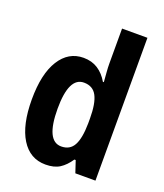

<svg xmlns="http://www.w3.org/2000/svg" viewBox="-141 -855 822 960"><g transform="rotate(20 270.0 -375.0)"><path d="M214 10Q131 10 85 -64Q39 -138 39 -273Q39 -409 85.5 -483Q132 -557 212 -557Q256 -557 288.5 -536Q321 -515 343 -477H348Q346 -503 344 -528.5Q342 -554 342 -575V-760H477V0H370L349 -63H342Q318 -27 289 -8.5Q260 10 214 10ZM257 -102Q303 -102 323.5 -139.5Q344 -177 345 -256V-283Q345 -363 324.5 -402Q304 -441 256 -441Q176 -441 176 -274Q176 -102 257 -102Z"/></g></svg>

Font: Noto Sans Thai Cond
Style: Bold
Weight: 700
Width: 3
Designer: Monotype Design Team
Foundry: Monotype Imaging Inc.
Version: Version 2.002; ttfautohint (v1.8.4.7-5d5b)